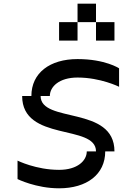

<svg xmlns="http://www.w3.org/2000/svg" viewBox="-20 -1020 665 1040"><path d="M500 -200H450C450 -150 400 -100 300 -100C175 -100 75 -150 75 -150V-50C75 -50 175 0 300 0C450 0 550 -75 550 -200H600C600 -450 200 -350 200 -500H250C250 -550 300 -600 400 -600C525 -600 625 -550 625 -550V-650C625 -650 550 -700 400 -700C250 -700 150 -625 150 -500H100C100 -250 500 -350 500 -200ZM300 -800H400V-900H300ZM400 -900H500V-1000H400ZM500 -800H600V-900H500Z"/></svg>

Font: LS-VG5000 Shifted
Style: Regular
Weight: 400
Designer: Justin Bihan, 2021
Foundry: Justin Bihan, 2021
Version: Version 1.000;Glyphs 3.1.2 (3151)